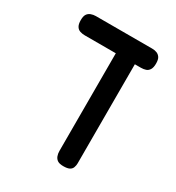

<svg xmlns="http://www.w3.org/2000/svg" viewBox="-147 -675 714 777"><g transform="rotate(30 210.0 -286.0)"><path d="M75 -492Q63 -492 52.5 -495.5Q42 -499 36 -509Q30 -519 30 -537Q30 -556 36 -565Q42 -574 52.5 -578Q63 -582 75 -582H338Q351 -582 360.5 -578Q370 -574 376 -565Q382 -556 382 -537Q382 -519 376 -509Q370 -499 360 -495.5Q350 -492 337 -492ZM264 10Q246 10 237 4Q228 -2 224 -12.5Q220 -23 220 -36V-501H309V-29Q309 -19 305.5 -9.5Q302 0 292.5 5Q283 10 264 10Z"/></g></svg>

Font: Fredoka Condensed
Style: Regular
Weight: 400
Width: 3
Designer: Ben Nathan
Foundry: Milena B. Brandão, Ben Nathan
Version: Version 2.001